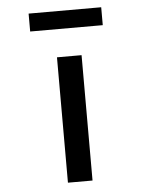

<svg xmlns="http://www.w3.org/2000/svg" viewBox="-52 -759 607 801"><g transform="rotate(-5 251.5 -358.5)"><path d="M200 0V-525H303V0ZM98 -642V-717H402V-642Z"/></g></svg>

Font: Lexend Zetta
Style: Regular
Weight: 400
Designer: Bonnie Shaver-Troup, Thomas Jockin
Foundry: Lexend
Version: Version 1.007